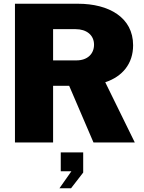

<svg xmlns="http://www.w3.org/2000/svg" viewBox="-20 -762 772 1027"><path d="M60 0H264V-303H350L480 0H701L543 -322C636 -353 692 -422 692 -520C692 -669 562 -742 397 -742H60ZM389 -439H264V-606H385C442 -606 483 -575 483 -523C483 -474 448 -439 389 -439ZM298 245H360L425 161V53H305V154H362Z"/></svg>

Font: Bisquit Text
Style: Bold
Weight: 800
Version: Version 1.004;Glyphs 3.2.3 (3260)